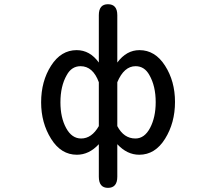

<svg xmlns="http://www.w3.org/2000/svg" viewBox="-20 -783 1040 923"><path d="M543.9 -482.4Q587.9 -542 650.4 -542Q725.6 -542 773.4 -467.3Q821.3 -392.6 821.3 -293Q821.3 -192.4 773.4 -115.7Q725.6 -39.1 649.4 -39.1Q590.8 -39.1 543.9 -89.8V66.4Q543.9 120.1 499 120.1Q455.1 120.1 455.1 66.4V-89.8Q408.2 -39.1 349.6 -39.1Q273.4 -39.1 225.6 -115.7Q177.7 -192.4 177.7 -291Q177.7 -392.6 225.6 -467.3Q273.4 -542 348.6 -542Q412.1 -542 455.1 -482.4V-710Q455.1 -762.7 499 -762.7Q543.9 -762.7 543.9 -710ZM455.1 -176.8V-387.7Q426.8 -464.8 367.2 -464.8Q324.2 -464.8 300.8 -421.9Q270.5 -369.1 270.5 -291Q270.5 -217.8 297.9 -167.5Q325.2 -117.2 370.1 -117.2Q420.9 -117.2 455.1 -176.8ZM543.9 -387.7V-176.8Q575.2 -117.2 630.9 -117.2Q674.8 -117.2 701.7 -168.5Q728.5 -219.7 728.5 -292Q728.5 -369.1 698.2 -421.9Q674.8 -464.8 631.8 -464.8Q576.2 -464.8 543.9 -387.7Z"/></svg>

Font: MotoyaLMaru
Style: W3 mono
Weight: 400
Version: Version 1.01